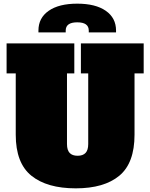

<svg xmlns="http://www.w3.org/2000/svg" viewBox="-20 -1015 821 1049"><path d="M66 -279V-614H16V-778H386V-614H346V-228Q346 -195 360.5 -179.5Q375 -164 404 -164Q433 -164 447.5 -179.5Q462 -195 462 -228V-614H422V-778H765V-614H715V-279Q715 -124 632 -55Q549 14 394 14Q237 14 151.5 -55Q66 -124 66 -279ZM190 -848Q190 -917 246 -956Q302 -995 402 -995Q502 -995 558 -956Q614 -917 614 -848V-838H465V-848Q465 -893 402 -893Q339 -893 339 -848V-838H190Z"/></svg>

Font: Alfa Slab One
Style: Regular
Weight: 400
Designer: JM Sole
Foundry: JM Sole
Version: Version 2.000